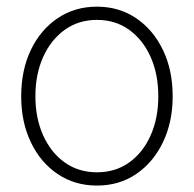

<svg xmlns="http://www.w3.org/2000/svg" viewBox="-20 -558 593 588"><path d="M276.9 10.3Q209 10.3 156.5 -25.1Q104 -60.5 74.5 -122.3Q44.9 -184.1 44.9 -263.2Q44.9 -343.3 74.5 -405Q104 -466.8 156.5 -502.2Q209 -537.6 276.9 -537.6Q344.7 -537.6 397 -502.2Q449.2 -466.8 479 -405Q508.8 -343.3 508.8 -263.2Q508.8 -184.1 479 -122.3Q449.2 -60.5 397.2 -25.1Q345.2 10.3 276.9 10.3ZM276.9 -30.3Q333.5 -30.3 375.7 -60.5Q418 -90.8 441.4 -143.6Q464.8 -196.3 464.8 -263.2Q464.8 -330.6 441.4 -383.3Q418 -436 375.7 -466.6Q333.5 -497.1 276.9 -497.1Q220.7 -497.1 178.2 -466.6Q135.7 -436 112.1 -383.3Q88.4 -330.6 88.4 -263.2Q88.4 -196.3 112.1 -143.6Q135.7 -90.8 178.2 -60.5Q220.7 -30.3 276.9 -30.3Z"/></svg>

Font: Inter 24pt ExtraLight
Style: Regular
Weight: 250
Designer: Rasmus Andersson
Foundry: rsms
Version: Version 4.001;git-66647c0bb